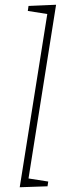

<svg xmlns="http://www.w3.org/2000/svg" viewBox="-20 -786 294 808"><path d="M100 -761 216 -766 100 -35 183 -22 180 -2 63 2 179 -727 97 -740Z"/></svg>

Font: Bitter Pro ExtraLight
Style: Italic
Weight: 275
Italic angle: -9°
Designer: Sol Matas, and Bitter project Authors
Foundry: Sol Matas
Version: Version 1.010